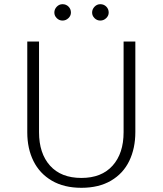

<svg xmlns="http://www.w3.org/2000/svg" viewBox="-20 -878 775 915"><path d="M110 0ZM110 -247V-680H166V-248Q166 -147 218.5 -88.5Q271 -30 368 -30Q464 -30 516.5 -88.5Q569 -147 569 -248V-680H625V-249Q625 -171 596 -111Q567 -51 509 -17Q451 17 368 17Q285 17 227 -17Q169 -51 139.5 -110.5Q110 -170 110 -247ZM239 -818Q239 -834 250.5 -846Q262 -858 278 -858Q295 -858 306.5 -846.5Q318 -835 318 -818Q318 -803 306 -791.5Q294 -780 278 -780Q262 -780 250.5 -791.5Q239 -803 239 -818ZM419 -818Q419 -834 430.5 -846Q442 -858 458 -858Q475 -858 486.5 -846.5Q498 -835 498 -818Q498 -803 486 -791.5Q474 -780 458 -780Q442 -780 430.5 -791.5Q419 -803 419 -818Z"/></svg>

Font: Martel Sans ExtraLight
Style: Regular
Weight: 275
Designer: Dan Reynolds and Mathieu Réguer
Foundry: Dan Reynolds and Mathieu Réguer
Version: Version 1.002; ttfautohint (v1.1) -l 5 -r 5 -G 72 -x 0 -D la